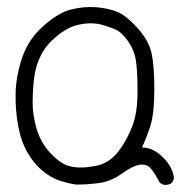

<svg xmlns="http://www.w3.org/2000/svg" viewBox="-20 -519 540 546"><path d="M446.3 6.8 434.6 1Q419.9 -27.3 408.2 -40.5Q396.5 -53.7 376.5 -50.3Q356.4 -46.9 326.7 -25.4Q296.9 -3.9 264.6 1Q232.4 5.9 196.3 5.9Q170.9 2 147.9 -5.9Q125 -13.7 101.1 -33.2Q77.1 -52.7 58.6 -84.5Q40 -116.2 31.7 -160.6Q23.4 -205.1 24.4 -253.9Q25.4 -302.7 43 -355Q60.5 -407.2 103.5 -445.3Q146.5 -483.4 182.6 -492.2Q218.8 -501 252 -498.5Q285.2 -496.1 311 -486.3Q336.9 -476.6 369.6 -440.9Q402.3 -405.3 410.6 -369.1Q418.9 -333 418.9 -266.1Q418.9 -199.2 408.7 -165Q398.4 -130.9 383.8 -99.6Q416 -99.6 444.3 -70.8Q472.7 -42 474.6 -10.7L468.8 1Q460 7.8 446.3 6.8ZM273.4 -53.7Q298.8 -64.5 319.3 -91.8Q339.8 -119.1 355.5 -158.2Q371.1 -197.3 371.1 -258.3Q371.1 -319.3 366.2 -348.6Q361.3 -377.9 342.8 -403.8Q324.2 -429.7 303.2 -437.5Q282.2 -445.3 267.6 -449.2Q252.9 -453.1 232.9 -452.6Q212.9 -452.1 190.9 -445.3Q168.9 -438.5 140.6 -415.5Q112.3 -392.6 97.2 -363.3Q82 -334 77.6 -301.3Q73.2 -268.6 72.8 -231Q72.3 -193.4 84 -153.3Q95.7 -113.3 123 -84Q150.4 -54.7 174.3 -47.4Q198.2 -40 230.5 -43.9Q262.7 -47.9 273.4 -53.7Z"/></svg>

Font: JasonHandwriting4
Style: Regular
Weight: 400
Version: Version 1.01.21